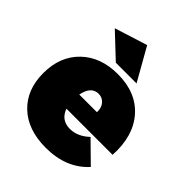

<svg xmlns="http://www.w3.org/2000/svg" viewBox="-217 -910 1048 1048"><g transform="rotate(45 307.0 -386.0)"><path d="M415 -591H255L118 -720L308 -780ZM307 -555Q450 -555 528.5 -465Q607 -375 598 -223H242Q265 -158 333 -158Q392 -158 444 -207L561 -92Q470 8 313 8Q174 8 94.5 -67.5Q15 -143 15 -271Q15 -400 95 -477.5Q175 -555 307 -555ZM373 -327Q375 -361 356.5 -383Q338 -405 309 -405Q252 -405 237 -327Z"/></g></svg>

Font: MontserratBlack
Style: Regular
Weight: 900
Designer: Julieta Ulanovsky
Foundry: Julieta Ulanovsky
Version: Version 4.000